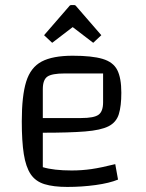

<svg xmlns="http://www.w3.org/2000/svg" viewBox="-20 -729 575 758"><path d="M246 9Q191 9 155.5 -2Q120 -13 101 -41.5Q82 -70 74 -120.5Q66 -171 66 -250Q66 -351 83.5 -407Q101 -463 144.5 -486Q188 -509 267 -509Q343 -509 385 -496.5Q427 -484 443 -452.5Q459 -421 459 -363Q459 -310 449 -278Q439 -246 408.5 -230.5Q378 -215 316 -210Q254 -205 149 -205H119V-263H301Q351 -263 369 -276Q387 -289 387 -325V-439H235Q185 -439 167 -426.5Q149 -414 149 -377V-69Q192 -56 263 -56Q303 -56 341 -61.5Q379 -67 435 -81L446 -20Q412 -6 357.5 1.5Q303 9 246 9ZM186 -560 154 -590 252 -703Q256 -709 261 -709H273Q278 -709 282 -703L380 -590L348 -560L267 -622Z"/></svg>

Font: Changa ExtraLight Light
Style: Regular
Weight: 300
Version: Version 3.002; ttfautohint (v1.8.2)